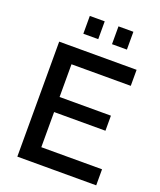

<svg xmlns="http://www.w3.org/2000/svg" viewBox="-163 -1012 929 1114"><g transform="rotate(20 301.5 -455.5)"><path d="M196 -801V-911H288V-801ZM373 -801V-911H465V-801ZM567 -99V0H80V-710H558V-611H192V-409H509V-316H192V-99Z"/></g></svg>

Font: Raleway-v4020 SemiBold
Style: Regular
Weight: 600
Designer: Matt McInerney, Pablo Impallari, Rodrigo Fuenzalida
Foundry: Matt McInerney, Pablo Impallari, Rodrigo Fuenzalida
Version: Version 4.020;PS 004.020;hotconv 1.0.88;makeotf.lib2.5.64775